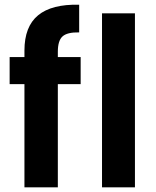

<svg xmlns="http://www.w3.org/2000/svg" viewBox="-20 -797 663 817"><path d="M21 -439V-554.2H84V-582Q84 -684.1 142.1 -731.9Q200.2 -779.8 316.9 -776.9V-659.2Q266.1 -660.2 246.1 -642.1Q226.1 -624 226.1 -577.1V-554.2H323.2V-439H226.1V0H84V-439ZM414.1 0V-740.2H554.2V0Z"/></svg>

Font: Poppins SemiBold
Style: Regular
Weight: 600
Designer: Ninad Kale (Devanagari), Jonny Pinhorn (Latin)
Foundry: Indian Type Foundry
Version: 4.004